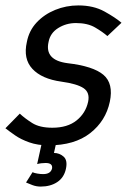

<svg xmlns="http://www.w3.org/2000/svg" viewBox="-23 -528 484 708"><path d="M-3 -55 50 -109Q68 -92 95.5 -74.5Q123 -57 170 -57Q226 -57 259.5 -84Q293 -111 302 -153Q309 -187 285 -203Q261 -219 203 -227Q131 -237 96.5 -274Q62 -311 76 -373Q84 -415 112 -445Q140 -475 180.5 -491.5Q221 -508 266 -508Q322 -508 362.5 -485.5Q403 -463 425 -444L373 -395Q356 -410 328 -426.5Q300 -443 257 -443Q221 -443 191.5 -424.5Q162 -406 156 -373Q141 -306 226 -295Q321 -284 358.5 -252Q396 -220 382 -153Q367 -82 309.5 -37Q252 8 156 8Q116 8 85 -3Q54 -14 32.5 -29Q11 -44 -3 -55ZM145 73Q138 73 129.5 74Q121 75 114 77L131 0H184L176 36Q196 36 211.5 49.5Q227 63 220 95Q213 127 188 143.5Q163 160 127 160Q111 160 96.5 154.5Q82 149 73 145L97 107Q103 110 114.5 112Q126 114 136 114Q164 114 169 93Q172 73 145 73Z"/></svg>

Font: Epunda Sans
Style: Italic
Weight: 400
Italic angle: -12.0243°
Designer: Simon Atzbach
Foundry: typofactur
Version: Version 2.204; ttfautohint (v1.8.4.7-5d5b)